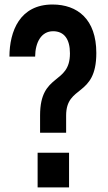

<svg xmlns="http://www.w3.org/2000/svg" viewBox="-20 -815 468 835"><path d="M154.3 -237.8H267.6V-312.5C267.6 -447.8 398.9 -390.1 398.9 -584.5C398.9 -731.9 316.4 -795.4 208.5 -795.4C65.9 -795.4 21.5 -679.2 21 -568.8H132.8C133.3 -630.9 159.7 -679.2 210.9 -679.2C259.3 -679.2 284.2 -644.5 284.2 -583C284.2 -444.3 154.3 -500.5 154.3 -313.5ZM143.6 0H280.3V-150.9H143.6Z"/></svg>

Font: Decalotype SemiBold
Style: Regular
Weight: 600
Designer: Alfredo Marco Pradil
Foundry: Alfredo Marco Pradil
Version: Version 1.0